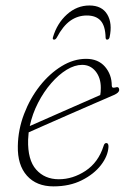

<svg xmlns="http://www.w3.org/2000/svg" viewBox="-20 -672 468 700"><path d="M375.5 -136.5Q373.5 -103 348 -70Q322.5 -37 278.2 -14.8Q234 7.5 175 7.5Q113 7.5 78.2 -31.5Q43.5 -70.5 45 -139.5Q46 -199.5 67.8 -256.5Q89.5 -313.5 125.2 -358.8Q161 -404 204.8 -430.8Q248.5 -457.5 294 -457.5Q338 -457.5 362.8 -428.8Q387.5 -400 387.5 -360Q387.5 -349.5 400 -353Q414.5 -358 414.5 -344Q414.5 -334 395 -325.5Q365 -312.5 320 -293Q275 -273.5 227.2 -252.5Q179.5 -231.5 140.8 -214.5Q102 -197.5 84.5 -189.5Q83 -176 82.5 -162.5Q80.5 -89 111.8 -53.8Q143 -18.5 194.5 -18.5Q245.5 -18.5 292 -49.2Q338.5 -80 357.5 -139.5Q360.5 -150.5 367.5 -150.5Q376 -150.5 375.5 -136.5ZM279.5 -435.5Q252.5 -435.5 223.2 -417.8Q194 -400 166.8 -368.8Q139.5 -337.5 118.8 -297.2Q98 -257 88.5 -212.5Q107 -220.5 138.5 -234.5Q170 -248.5 207.2 -264.8Q244.5 -281 281 -297.2Q317.5 -313.5 345.5 -325.5Q347.5 -335 347.5 -352Q347.5 -388.5 328.5 -412Q309.5 -435.5 279.5 -435.5ZM296.5 -615.5Q263.5 -615.5 236.5 -596.5Q209.5 -577.5 187 -535Q182.5 -527.5 177.5 -527.5Q170.5 -527.5 173 -536Q188 -587 224.2 -619.5Q260.5 -652 306 -652Q351.5 -652 371 -619.5Q390.5 -587 379.5 -536Q377 -527.5 370.5 -527.5Q365.5 -527.5 365 -535Q364 -577.5 347 -596.5Q330 -615.5 296.5 -615.5Z"/></svg>

Font: Fraunces 9pt S050 Thin
Style: Italic
Weight: 100
Italic angle: -16°
Version: Version 1.000; ttfautohint (v1.8.3)